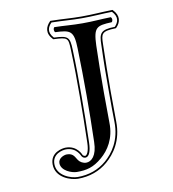

<svg xmlns="http://www.w3.org/2000/svg" viewBox="-81 -752 780 866"><g transform="rotate(-10 309.0 -319.5)"><path d="M276 -110C275 -71 264 -54 256 -54C256 -54 250 -55 246 -59C245 -61 229 -106 176 -106C161 -106 105 -97 105 -42C105 21 176 42 207 42C260 42 307 25 344 -7C381 -39 423 -94 421 -183C421 -225 420 -261 420 -320C420 -400 421 -448 423 -535C424 -584 426 -595 491 -597H492L494 -598C516 -620 523 -650 493 -680L492 -681H490C438 -680 404 -676 349 -676C301 -676 267 -680 209 -681H207L206 -680C184 -658 175 -629 205 -598L207 -597H208C273 -594 274 -592 276 -535C279 -456 279 -407 279 -321C279 -241 278 -196 276 -110ZM284 -110C286 -196 287 -241 287 -321C287 -407 287 -456 284 -536C282 -594 275 -601 210 -604C184 -632 193 -655 211 -673C268 -672 301 -668 349 -668C404 -668 439 -672 488 -673C514 -646 507 -623 489 -604C422 -603 416 -586 415 -535C412 -448 412 -400 412 -320C412 -261 412 -225 413 -183C415 -97 374 -43 339 -13C303 18 258 34 207 34C177 34 113 13 113 -42C113 -89 161 -98 176 -98C225 -98 238 -57 240 -55C245 -47 253 -46 256 -46C274 -46 283 -72 284 -110ZM307 -109C306 -45 279 -23 256 -23C242 -23 228 -31 221 -41C211 -54 207 -75 176 -75C162 -75 136 -64 136 -42C136 -6 185 11 207 11C252 11 283 4 324 -31C358 -60 392 -109 390 -183C390 -227 389 -265 389 -320C389 -403 390 -452 392 -536C395 -619 409 -624 479 -627C485 -633 485 -644 479 -650C430 -649 400 -645 349 -645C299 -645 270 -649 220 -650C214 -644 214 -633 220 -627C290 -624 305 -619 307 -536C309 -453 310 -404 310 -321C310 -238 309 -192 307 -109Z"/></g></svg>

Font: Libertinus Serif Initials
Style: Regular
Weight: 400
Designer: Philipp H. Poll, Khaled Hosny
Foundry: Caleb Maclennan
Version: Version 7.050;RELEASE